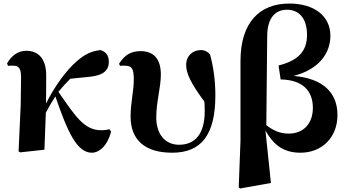

<svg xmlns="http://www.w3.org/2000/svg" viewBox="-20 -846 1966 1085"><path d="M598 -116C589 -113 574 -110 552 -110C458 -110 408 -185 310 -327C333 -355 355 -379 377 -401L486 -412C555 -419 595 -442 595 -497C595 -538 573 -556 547 -563C500 -557 465 -544 415 -501C353 -448 287 -355 240 -261C241 -308 241 -406 241 -420C241 -519 193 -559 128 -559C77 -559 42 -526 20 -488L25 -474C29 -475 49 -475 53 -475C86 -475 99 -462 99 -406L97 -253L85 9L94 15L231 0C232 -15 237 -149 239 -209C258 -245 273 -271 293 -301C361 -103 414 17 499 17C540 17 586 -20 608 -102Z M658 -474C662 -475 679 -475 683 -475C727 -475 736 -457 736 -395C736 -331 718 -267 718 -187C718 -51 804 17 953 17C1117 17 1197 -83 1197 -307C1197 -393 1186 -467 1167 -539C1153 -554 1137 -563 1115 -563C1069 -563 1032 -531 1032 -478C1032 -434 1056 -378 1135 -272C1136 -254 1137 -235 1137 -219C1137 -86 1080 -28 992 -28C909 -28 863 -93 863 -182C863 -271 889 -352 889 -424C889 -512 850 -557 774 -557C722 -557 685 -537 653 -486Z M1490 -644C1491 -743 1534 -791 1602 -791C1665 -791 1715 -748 1715 -648C1715 -555 1663 -503 1554 -476L1566 -397C1692 -395 1748 -331 1748 -237C1748 -144 1692 -91 1611 -91C1561 -91 1521 -110 1485 -139ZM1339 -50 1329 213 1337 219 1511 188 1480 -109C1530 -18 1592 17 1678 17C1798 17 1887 -68 1887 -196C1887 -324 1804 -403 1639 -417C1787 -455 1847 -549 1847 -644C1847 -757 1754 -826 1615 -826C1447 -826 1339 -719 1339 -501Z"/></svg>

Font: Noto Serif CJK JP Black
Style: Regular
Weight: 900
Designer: Ryoko NISHIZUKA 西塚涼子 (kana & ideographs); Frank Grießhammer (Latin, Greek & Cyrillic); Wenlong ZHANG 张文龙 (bopomofo); San
Foundry: Adobe Systems Incorporated
Version: Version 1.001;PS 1.001;hotconv 16.6.54;makeotf.lib2.5.65590